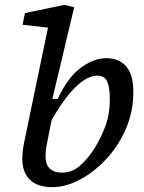

<svg xmlns="http://www.w3.org/2000/svg" viewBox="-20 -760 594 792"><path d="M168 -112Q168 -82 185 -65Q202 -48 235 -48Q277 -48 307 -74Q337 -100 362 -136Q387 -172 410 -227.5Q433 -283 433 -350Q433 -400 422 -424Q411 -448 381 -448Q358 -448 330 -431.5Q302 -415 268 -375.5Q234 -336 193 -265L184 -220Q178 -190 173 -164.5Q168 -139 168 -112ZM196 12Q134 12 103 -19Q72 -50 72 -104Q72 -134 79.5 -172Q87 -210 96 -252L178 -646L73 -658L83 -706L246 -740L286 -730L196 -352H218Q260 -442 314 -481Q368 -520 419 -520Q470 -520 500 -486.5Q530 -453 530 -380Q530 -299 499 -228Q468 -157 417.5 -103Q367 -49 308.5 -18.5Q250 12 196 12Z"/></svg>

Font: Source Serif 4 Caption
Style: Italic
Weight: 400
Italic angle: -12°
Designer: Frank Grießhammer
Foundry: Adobe Systems Incorporated
Version: Version 4.004;hotconv 1.0.117;makeotfexe 2.5.65602